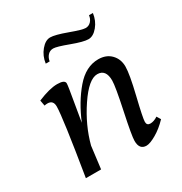

<svg xmlns="http://www.w3.org/2000/svg" viewBox="-151 -732 807 853"><g transform="rotate(-30 252.0 -305.5)"><path d="M356.9 9.8Q320.8 9.8 320.8 -35.2Q320.8 -61 345 -174.6Q369.1 -288.1 369.1 -317.4Q369.1 -375 325.2 -375Q281.2 -375 224.1 -290Q167 -205.1 143.1 -113.8L128.9 0H50.8Q97.7 -285.2 98.1 -340.8Q98.1 -373 68.8 -373Q61 -373 53.2 -371.1L47.9 -399.9Q109.9 -425.8 148.9 -425.8Q188 -425.8 188 -407.2Q188 -395.5 175 -321.8Q162.1 -248 158.2 -222.2Q194.3 -309.1 246.1 -369.6Q297.9 -430.2 361.8 -430.2Q402.8 -430.2 427 -405Q451.2 -379.9 451.2 -341.8Q451.2 -303.7 427 -203.9Q402.8 -104 402.8 -85.4Q402.8 -66.9 420.9 -66.9Q439 -66.9 459 -80.1L471.2 -60.1Q440.4 -27.8 407.7 -9Q375 9.8 356.9 9.8ZM170.9 -529.8H150.9Q155.8 -566.9 178.5 -594Q201.2 -621.1 225.6 -621.1Q250 -621.1 308.6 -599.6Q367.2 -578.1 383.8 -578.1Q400.4 -578.1 411.6 -590.1Q422.9 -602.1 424.8 -620.1H444.8Q439.9 -583 417.5 -555.9Q395 -528.8 370.1 -528.8Q345.2 -528.8 287.6 -550.3Q230 -571.8 212.9 -571.8Q195.8 -571.8 184.8 -559.8Q173.8 -547.9 170.9 -529.8Z"/></g></svg>

Font: Unna-Italic
Style: Italic
Weight: 400
Italic angle: -8°
Designer: Jorge de Buen U.
Foundry: Omnibus-Type
Version: Version 2.006;PS 002.006;hotconv 1.0.70;makeotf.lib2.5.58329